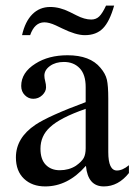

<svg xmlns="http://www.w3.org/2000/svg" viewBox="-20 -658 484 688"><path d="M360 -638H389Q373 -581 349 -556.5Q325 -532 284 -532Q252 -532 203 -556L180 -567Q156 -578 139 -578Q104 -578 88 -532H59Q70 -581 96 -607Q122 -633 160 -633Q194 -633 230 -615L254 -603Q283 -588 307 -588Q324 -588 335.5 -599Q347 -610 360 -638ZM442 -66V-38Q404 10 352 10Q295 10 288 -63H287Q223 10 142 10Q95 10 66 -17.5Q37 -45 37 -94Q37 -164 107 -211Q155 -243 287 -292V-346Q287 -391 265.5 -413.5Q244 -436 209 -436Q179 -436 159 -421.5Q139 -407 139 -387Q139 -378 142 -367Q145 -356 145 -345Q145 -330 131.5 -317Q118 -304 99 -304Q82 -304 69 -317Q56 -330 56 -350Q56 -398 107 -430Q154 -460 222 -460Q303 -460 340 -415Q358 -394 363 -372.5Q368 -351 368 -304V-113Q368 -47 399 -47Q419 -47 442 -66ZM287 -127V-268Q195 -236 159 -202Q125 -171 125 -125Q125 -87 144 -67.5Q163 -48 194 -48Q227 -48 252 -64Q273 -79 280 -92Q287 -105 287 -127Z"/></svg>

Font: STIX MathJax Latin
Style: Regular
Weight: 400
Designer: MicroPress Inc., with final additions and corrections provided by Coen Hoffman, Elsevier (retired)
Version: Version 1.1.1